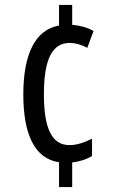

<svg xmlns="http://www.w3.org/2000/svg" viewBox="-20 -744 469 774"><path d="M271 -644V-724H218V-641C121 -624 74 -524 74 -363C74 -202 120 -104 218 -90V10H271V-89C303 -93 330 -102 351 -115V-185C320 -169 288 -159 260 -159C190 -159 157 -224 157 -364C157 -502 189 -571 261 -571C281 -571 307 -565 332 -551L357 -619C333 -633 304 -641 271 -644Z"/></svg>

Font: Noto Sans Arabic UI XCn
Style: Regular
Weight: 400
Width: 2
Designer: Monotype Design Team, Nadine Chahine and Nizar Qandah
Foundry: Monotype Imaging Inc.
Version: Version 2.010